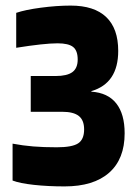

<svg xmlns="http://www.w3.org/2000/svg" viewBox="-20 -657 493 687"><path d="M403 -475Q403 -417 379 -381Q355 -345 307 -331V-329Q366 -325 396 -287Q426 -249 426 -180Q426 -88 370.5 -39Q315 10 211 10Q152 10 101.5 4.5Q51 -1 25 -11V-143Q62 -136 99 -133Q136 -130 183 -130Q238 -130 259.5 -144Q281 -158 281 -194Q281 -227 262 -242Q243 -257 203 -257H90V-385H179Q220 -385 239 -399Q258 -413 258 -444Q258 -476 241.5 -489Q225 -502 186 -502Q162 -502 125 -498Q88 -494 38 -486V-611Q70 -622 126.5 -629.5Q183 -637 233 -637Q317 -637 360 -596Q403 -555 403 -475Z"/></svg>

Font: Blinker
Style: Bold
Weight: 700
Designer: Juergen Huber
Foundry: supertype
Version: Version 1.015;PS 1.15;hotconv 1.0.88;makeotf.lib2.5.647800; 